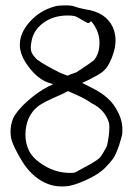

<svg xmlns="http://www.w3.org/2000/svg" viewBox="-20 -672 494 704"><path d="M180.7 -648.4Q195.3 -652.3 214.8 -652.3Q217.8 -652.3 219.7 -652.3Q242.2 -652.3 252.9 -648.4Q267.6 -642.6 293.9 -637.7Q368.2 -627 393.6 -572.3Q418.9 -515.6 380.9 -440.4Q371.1 -420.9 355.5 -408.2Q339.8 -396.5 306.6 -379.9Q297.9 -376 281.2 -368.2Q288.1 -364.3 309.6 -353.5Q350.6 -334 375 -311.5Q399.4 -290 416 -253.9Q426.8 -230.5 428.7 -205.1Q428.7 -199.2 428.7 -194.3Q428.7 -183.6 427.7 -177.7Q425.8 -168 417 -140.6Q404.3 -102.5 393.6 -88.9Q382.8 -74.2 364.3 -55.7Q343.8 -35.2 307.6 -17.6Q263.7 3.9 233.4 9.8Q219.7 11.7 207 11.7Q189.5 11.7 171.9 7.8Q117.2 -6.8 77.1 -57.6Q62.5 -76.2 43 -112.3Q23.4 -149.4 20.5 -167Q18.6 -178.7 18.6 -189.5Q18.6 -214.8 28.3 -238.3Q41 -265.6 80.1 -300.8Q118.2 -335 158.2 -355.5Q164.1 -357.4 174.8 -363.3Q170.9 -364.3 159.2 -368.2Q119.1 -381.8 85.9 -425.8Q52.7 -468.8 52.7 -507.8Q52.7 -551.8 89.8 -592.8Q127 -633.8 180.7 -648.4ZM269.5 -605.5Q258.8 -612.3 252 -613.3Q244.1 -615.2 225.6 -615.2Q173.8 -614.3 138.7 -587.9Q103.5 -562.5 95.7 -521.5Q92.8 -507.8 92.8 -497.1Q92.8 -492.2 93.8 -487.3Q95.7 -473.6 115.2 -454.1Q144.5 -432.6 202.1 -404.3Q210.9 -401.4 227.5 -394.5Q235.4 -398.4 260.7 -407.2Q310.5 -439.5 325.2 -452.1Q344.7 -476.6 344.7 -513.7Q344.7 -514.6 344.7 -515.6Q344.7 -553.7 320.3 -586.9Q315.4 -592.8 314.5 -593.8Q312.5 -593.8 309.6 -590.8Q306.6 -585.9 300.8 -587.9Q295.9 -589.8 269.5 -605.5ZM315.4 -293.9Q293 -309.6 262.7 -323.2Q252 -328.1 229.5 -337.9Q223.6 -335 204.1 -325.2Q136.7 -296.9 117.2 -280.3Q97.7 -264.6 85 -238.3Q74.2 -212.9 73.2 -180.7Q73.2 -178.7 73.2 -177.7Q73.2 -146.5 86.9 -118.2Q102.5 -87.9 144.5 -63.5Q185.5 -39.1 233.4 -38.1Q236.3 -38.1 240.2 -38.1Q251 -38.1 255.9 -40Q262.7 -43.9 311.5 -70.3Q335.9 -84 345.7 -93.8Q355.5 -104.5 372.1 -136.7Q380.9 -174.8 380.9 -205.1Q380.9 -213.9 379.9 -220.7Q366.2 -268.6 315.4 -293.9Z"/></svg>

Font: Yahfie
Style: Heavy
Weight: 600
Designer: Joe Palazzolo
Foundry: jozolo LLC
Version: Version 001.000